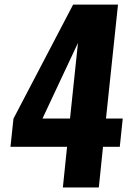

<svg xmlns="http://www.w3.org/2000/svg" viewBox="-20 -830 587 850"><path d="M258.3 0H417.5L436 -180.2H510.3L523.4 -305.2H449.2L502.4 -809.6H303.7L39.6 -304.7L26.4 -180.2H276.9ZM168 -305.2 325.2 -640.1 290 -305.2Z"/></svg>

Font: Oswald
Style: Heavy
Weight: 800
Designer: Vernon Adams
Foundry: Vernon Adams
Version: 3.0; ttfautohint (v0.95.6-bc232) -l 8 -r 50 -G 200 -x 0 -w "